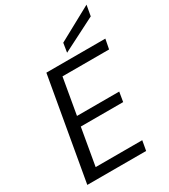

<svg xmlns="http://www.w3.org/2000/svg" viewBox="-222 -1037 1008 1142"><g transform="rotate(-30 281.5 -465.5)"><path d="M31 0 154 -700H559L546 -633H226L183 -386H473L462 -320H171L127 -67H447L435 0ZM320 -741 330 -804 563 -931 550 -858Z"/></g></svg>

Font: DeepMind Sans
Style: Italic
Weight: 400
Italic angle: -10°
Designer: Jonny Pinhorn / Modifications: Colophon Foundry
Foundry: Colophon Foundry
Version: Version 1.002; ttfautohint (v1.8.2)